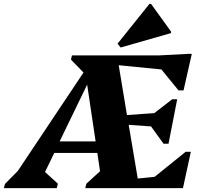

<svg xmlns="http://www.w3.org/2000/svg" viewBox="-76 -978 1055 998"><path d="M-56 0 -50 -22 17 -90 358 -601 293 -668 298 -690H750L902 -698H921L878 -508H852L763 -617L541 -639L584 -380L726 -390L819 -462H845L800 -231H774L709 -321L593 -329L640 -50L728 -59L889 -189H916L875 0H367L373 -23L444 -88L430 -183H206L158 -84L225 -23L219 0ZM234 -243H421L377 -538ZM551 -731 535 -751 701 -958H709L813 -814V-806Z"/></svg>

Font: Platypi ExtraBold
Style: Italic
Weight: 800
Italic angle: -13°
Designer: David Sargent
Foundry: Bolt Cutter Type
Version: Version 1.200; ttfautohint (v1.8.4.7-5d5b)